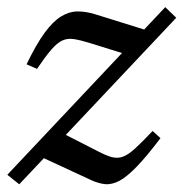

<svg xmlns="http://www.w3.org/2000/svg" viewBox="-22 -492 501 524"><path d="M-2 -15 429 -472.5 459 -443.5 30.5 11ZM79 -304 50.5 -316.5Q77 -371.5 100 -402.8Q123 -434 144.8 -447.2Q166.5 -460.5 189.2 -460.8Q212 -461 238 -453L397 -403.5L344 -337L225 -374Q198 -382.5 180.2 -385.2Q162.5 -388 148.2 -381.5Q134 -375 118 -356.5Q102 -338 79 -304ZM224.5 -1.5 87.5 -65 147.5 -129 244.5 -79.5Q267.5 -67.5 283.2 -63.2Q299 -59 313.8 -64.5Q328.5 -70 347 -87Q365.5 -104 394.5 -134.5L416 -115Q378.5 -65.5 351.5 -37.5Q324.5 -9.5 303.8 1.5Q283 12.5 264.2 10.5Q245.5 8.5 224.5 -1.5Z"/></svg>

Font: Newsreader 14pt
Style: Italic
Weight: 400
Italic angle: -17°
Designer: Hugues Gentile
Foundry: Production Type
Version: Version 1.003